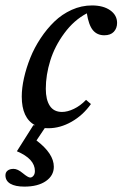

<svg xmlns="http://www.w3.org/2000/svg" viewBox="-51 -465 455 713"><path d="M128.4 11.2Q119.6 11.2 115.2 10.7L84.5 56.6Q148.9 105.5 148.9 154.3Q148.9 187 119.4 207.5Q89.8 228 39.6 228Q5.9 228 -12.5 217.3Q-30.8 206.5 -30.8 186Q-30.8 174.8 -22.7 168.5Q-14.6 162.1 -0.5 162.1Q14.6 162.1 33.7 178.2Q53.2 194.3 61 194.3Q67.9 194.3 73.2 187.7Q78.6 181.2 78.6 169.9Q78.6 125 11.7 96.7L72.8 0H79.1Q29.8 -26.4 29.8 -106.4Q29.8 -138.2 38.1 -175.3Q46.4 -212.4 61.5 -250.2Q76.7 -288.1 99.9 -323Q123 -357.9 151.1 -385Q179.2 -412.1 215.3 -428.5Q251.5 -444.8 290.5 -444.8Q332.5 -444.8 358.2 -426.8Q383.8 -408.7 383.8 -379.9Q383.8 -359.9 371.6 -346.9Q359.4 -334 336.4 -334Q309.6 -334 293.9 -353Q278.3 -372.1 271.5 -415.5Q223.6 -390.1 188 -341.8Q152.3 -293.5 135.7 -240Q119.1 -186.5 119.1 -135.3Q119.1 -94.7 134 -72Q148.9 -49.3 179.2 -49.3Q199.7 -49.3 223.6 -60.8Q247.6 -72.3 268.6 -94.2L286.6 -78.6Q257.3 -37.1 214.8 -12.9Q172.4 11.2 128.4 11.2Z"/></svg>

Font: Elstob Medium
Style: Italic
Weight: 500
Italic angle: -20°
Designer: Peter S. Baker
Version: Version 1.015